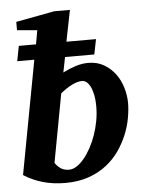

<svg xmlns="http://www.w3.org/2000/svg" viewBox="-53 -780 639 836"><g transform="rotate(-5 266.0 -362.5)"><path d="M361.8 -307.1Q361.8 -338.4 356.9 -360.6Q352.1 -382.8 344.5 -397Q336.9 -411.1 327.9 -417.5Q318.8 -423.8 310.1 -423.8Q289.1 -423.8 263.4 -410.6Q237.8 -397.5 214.8 -377.9L159.2 -79.1Q167 -66.4 181.9 -55.2Q196.8 -43.9 220.2 -43.9Q236.8 -43.9 253.7 -54.9Q270.5 -65.9 286.1 -84.7Q301.8 -103.5 315.7 -128.9Q329.6 -154.3 339.8 -183.6Q350.1 -212.9 356 -244.4Q361.8 -275.9 361.8 -307.1ZM501 -311Q501 -281.2 494.6 -245.6Q488.3 -210 473.6 -174.1Q459 -138.2 435.8 -104.7Q412.6 -71.3 379.2 -45.2Q345.7 -19 301 -3.4Q256.3 12.2 199.2 12.2Q144.5 12.2 99.4 -1.2Q54.2 -14.6 18.1 -38.1L110.8 -534.2H36.1L48.8 -600.1H124L134.8 -661.1L46.9 -668.9V-705.1L215.8 -736.8H284.2L256.8 -600.1H386.2L373 -534.2H245.1L231.9 -467.8Q259.3 -481.9 287.8 -491Q316.4 -500 342.8 -500Q382.8 -500 412.6 -482.2Q442.4 -464.4 462.2 -437Q481.9 -409.7 491.5 -376Q501 -342.3 501 -311Z"/></g></svg>

Font: Charis SIL Phon
Style: Bold Italic
Weight: 700
Italic angle: -11°
Foundry: SIL International
Version: Version 5.000